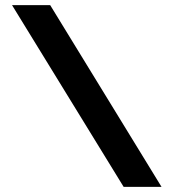

<svg xmlns="http://www.w3.org/2000/svg" viewBox="-20 -730 677 750"><path d="M176 -710H27L463 0H611Z"/></svg>

Font: FIGSv2-sans-serif
Style: Bold
Weight: 700
Designer: Matt McInerney, Pablo Impallari, Rodrigo Fuenzalida,Mirko Velimirovic
Foundry: Matt McInerney, Pablo Impallari, Rodrigo Fuenzalida
Version: Version 4.021;hotconv 1.0.109;makeotfexe 2.5.65596